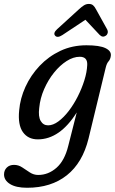

<svg xmlns="http://www.w3.org/2000/svg" viewBox="-72 -682 570 952"><path d="M367 5Q337.5 125 259.5 187Q181.5 249 62.5 249Q7.5 249 -22.2 230.5Q-52 212 -52 183Q-52 162.5 -38.5 149Q-25 135.5 -2.5 135.5Q19.5 135.5 38.2 148Q57 160.5 76 173Q95 185.5 117.5 185.5Q167.5 185.5 208 150Q248.5 114.5 266.5 41L308.5 -124.5Q224.5 9 115.5 9Q67 9 41.5 -27Q16 -63 23 -134.5Q28 -194 54.2 -251.5Q80.5 -309 124.5 -355.5Q168.5 -402 227.2 -429.8Q286 -457.5 356.5 -457.5Q422 -457.5 451.2 -443.2Q480.5 -429 477.5 -405.5Q475.5 -388 466.2 -377.8Q457 -367.5 452 -346ZM122.5 -147Q117 -104 129.8 -82.2Q142.5 -60.5 166.5 -60.5Q191 -60.5 217.5 -80Q244 -99.5 268.8 -131.8Q293.5 -164 313.5 -203.5Q333.5 -243 346.2 -283.5Q359 -324 360.5 -360Q362.5 -400.5 323.5 -400.5Q291.5 -400.5 258.2 -379.2Q225 -358 196 -322Q167 -286 147 -240.5Q127 -195 122.5 -147ZM237 -508Q212 -492 201 -505.5Q190.5 -518 211 -537L319.5 -636Q333 -648.5 344.2 -655.5Q355.5 -662.5 368.5 -662.5Q382 -662.5 389.8 -655.5Q397.5 -648.5 404 -636L459.5 -536Q464 -526.5 461.8 -518Q459.5 -509.5 453.5 -505.5Q437 -494 422 -509L351.5 -584Z"/></svg>

Font: Fraunces 72pt SuperSoft
Style: Italic
Weight: 400
Italic angle: -16°
Version: Version 1.000;[b76b70a41]